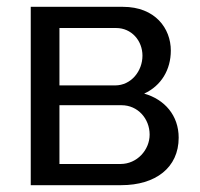

<svg xmlns="http://www.w3.org/2000/svg" viewBox="-20 -542 584 562"><path d="M70 0H335C435 0 503 -51 503 -139C503 -204 462 -251 402 -268C452 -291 480 -338 480 -394C480 -459 434 -522 340 -522H70ZM154 -292V-460H320C365 -460 397 -423 397 -379C397 -334 364 -292 317 -292ZM154 -62V-234H336C383 -234 418 -195 418 -148C418 -103 381 -62 333 -62Z"/></svg>

Font: FIGSv2-sans-serif Medium
Style: Regular
Weight: 500
Designer: Matt McInerney, Pablo Impallari, Rodrigo Fuenzalida,Mirko Velimirovic
Foundry: Matt McInerney, Pablo Impallari, Rodrigo Fuenzalida
Version: Version 4.021;hotconv 1.0.109;makeotfexe 2.5.65596